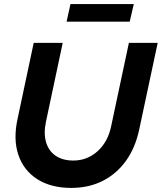

<svg xmlns="http://www.w3.org/2000/svg" viewBox="-20 -910 792 940"><path d="M329 10Q230 10 163 -32.5Q96 -75 70 -151.5Q44 -228 66 -328L145 -700H287L205 -314Q193 -257 205.5 -214Q218 -171 252.5 -147.5Q287 -124 339 -124Q407 -124 457.5 -169.5Q508 -215 524 -291L611 -700H752L662 -278Q643 -187 597 -123Q551 -59 483 -24.5Q415 10 329 10ZM306 -804 325 -890H635L615 -804Z"/></svg>

Font: Red Hat Display ExtraBold
Style: Italic
Weight: 800
Italic angle: -12°
Designer: Pentagram, MCKL
Foundry: Pentagram, MCKL
Version: Version 1.023